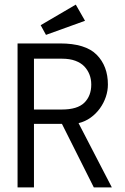

<svg xmlns="http://www.w3.org/2000/svg" viewBox="-20 -811 540 831"><path d="M56 -623H240Q350 -623 398.5 -574Q447 -525 447 -445Q447 -418 438 -391.5Q429 -365 412.5 -342Q396 -319 372.5 -302Q349 -285 320 -278L464 0H386L248 -275H127V0H56ZM127 -557V-337H248Q315 -337 345 -366.5Q375 -396 375 -445Q375 -469 367 -489Q359 -509 344.5 -524Q330 -539 306 -548Q282 -557 248 -557ZM308 -791 348 -721 179 -660 156 -702Z"/></svg>

Font: Inconsolata
Style: Regular
Weight: 400
Designer: Raph Levien, Kirill Tkachev
Foundry: Cyreal
Version: Version 1.013